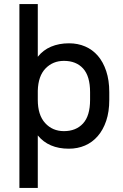

<svg xmlns="http://www.w3.org/2000/svg" viewBox="-20 -720 600 940"><path d="M317 8Q218 8 165 -57V200H75V-700H165V-442Q191 -475 230 -491.5Q269 -508 318 -508Q361 -508 397 -492.5Q433 -477 459 -447Q485 -417 500 -372Q515 -327 515 -269V-231Q515 -173 500 -128.5Q485 -84 458.5 -53.5Q432 -23 396 -7.5Q360 8 317 8ZM293 -78Q352 -78 386.5 -115.5Q421 -153 421 -231V-269Q421 -347 387 -384.5Q353 -422 293 -422Q239 -422 203 -385Q167 -348 165 -276V-231Q165 -157 201 -117.5Q237 -78 293 -78Z"/></svg>

Font: PT Root UI Web Medium
Style: Regular
Weight: 500
Designer: Vitaly Kuzmin
Foundry: ParaType Ltd.
Version: Version 1.001W